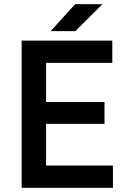

<svg xmlns="http://www.w3.org/2000/svg" viewBox="-20 -893 630 913"><path d="M83 0V-700H514V-594H199V-408H477V-304H199V-106H517V0ZM221 -745 337 -873H467L338 -745Z"/></svg>

Font: Figtree Light SemiBold
Style: Regular
Weight: 600
Version: Version 2.002